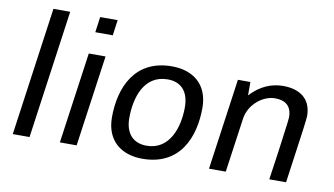

<svg xmlns="http://www.w3.org/2000/svg" viewBox="-74 -885 1844 1060"><g transform="rotate(10 848.5 -355.0)"><path d="M241 -720H147L46 0H140Z M507 -720H409L397 -633H495ZM476 -511H382L310 0H404Z M848 -521C637 -521 569 -351 569 -187C569 -54 657 10 773 10C984 10 1052 -159 1052 -324C1052 -457 964 -521 848 -521ZM837 -446C905 -446 956 -406 956 -310C956 -201 915 -65 784 -65C716 -65 664 -105 664 -200C664 -309 701 -446 837 -446Z M1471 -521C1408 -521 1344 -497 1288 -436V-511H1218L1146 0H1240L1283 -304C1294 -384 1368 -446 1439 -446C1495 -446 1532 -420 1532 -356C1532 -340 1519 -253 1508 -167L1484 0H1578L1603 -178C1616 -268 1629 -364 1629 -380C1629 -478 1562 -521 1471 -521Z"/></g></svg>

Font: Chivo
Style: Italic
Weight: 400
Italic angle: -8°
Designer: Hector Gatti
Foundry: Omnibus-Type
Version: Version 1.003;PS 001.003;hotconv 1.0.70;makeotf.lib2.5.58329